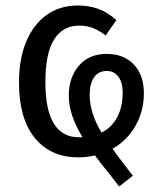

<svg xmlns="http://www.w3.org/2000/svg" viewBox="-20 -559 592 698"><path d="M389 -18Q407 7 437 46L463 80L413 119Q383 80 383 80Q348 37 325 6Q298 13 264 13Q164 13 106.5 -57.5Q49 -128 49 -259Q49 -345 75.5 -408Q102 -471 150 -505Q198 -539 263 -539Q304 -539 338 -526.5Q372 -514 403 -486L364 -430Q341 -448 318 -457Q295 -466 268 -466Q209 -466 177 -416Q145 -366 145 -260Q145 -60 267 -60H280Q255 -101 242.5 -138.5Q230 -176 230 -214Q231 -279 267.5 -321Q304 -363 368 -363Q430 -363 466.5 -324.5Q503 -286 503 -220Q503 -156 473 -102.5Q443 -49 389 -18ZM349 -77Q387 -96 406.5 -133.5Q426 -171 426 -223Q426 -259 410.5 -280Q395 -301 368 -301Q338 -301 322 -278Q306 -255 306 -215Q306 -149 349 -77Z"/></svg>

Font: Fira Sans Condensed
Style: Regular
Weight: 400
Width: 3
Designer: bBox Type GmbH & Carrois Corporate GbR & Edenspiekermann AG
Foundry: bBox Type GmbH & Carrois Corporate GbR & Edenspiekermann AG
Version: Version 4.301